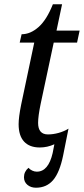

<svg xmlns="http://www.w3.org/2000/svg" viewBox="-20 -679 392 897"><path d="M92 149Q92 123 113 105Q120 113 130.5 118Q141 123 152 123Q206 123 226 36L234 -5Q201 10 166 10Q118 10 92.5 -17.5Q67 -45 67 -99Q67 -131 79 -191L140 -480H72L81 -519Q122 -519 160 -552.5Q198 -586 227 -659H270L244 -536H352L340 -480H231L170 -194Q158 -136 158 -105Q158 -51 204 -51Q228 -51 253.5 -58Q279 -65 300 -78L275 47Q259 126 228.5 162Q198 198 148 198Q124 198 108 184.5Q92 171 92 149Z"/></svg>

Font: Noto Serif Narrow
Style: Italic
Weight: 400
Width: 4
Italic angle: -12°
Designer: Monotype Design Team
Foundry: Monotype Imaging Inc.
Version: Version 1.001